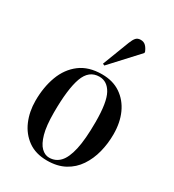

<svg xmlns="http://www.w3.org/2000/svg" viewBox="-192 -898 922 1019"><g transform="rotate(30 268.5 -388.0)"><path d="M256 14Q186 14 139 -20Q92 -54 68.5 -109.5Q45 -165 45 -231Q45 -314 70 -381.5Q95 -449 147.5 -489Q200 -529 282 -529Q349 -529 396 -497Q443 -465 468 -410Q493 -355 493 -283Q493 -226 479.5 -173Q466 -120 437.5 -77.5Q409 -35 364 -10.5Q319 14 256 14ZM258 -5Q297 -5 323.5 -33Q350 -61 364 -123.5Q378 -186 378 -292Q378 -413 351 -462Q324 -511 276 -511Q212 -511 186.5 -440Q161 -369 161 -225Q161 -144 174.5 -96Q188 -48 210 -26.5Q232 -5 258 -5ZM268 -575 257 -580 320 -744Q329 -767 339 -778.5Q349 -790 368 -790Q387 -790 399 -778Q411 -766 419 -746V-739Z"/></g></svg>

Font: Literata 72pt Medium
Style: Italic
Weight: 500
Italic angle: -2°
Designer: Latin by Veronika Burian and Jose Scaglione. Greek by Irene Vlachou. Cyrillic by Vera Evstafieva
Foundry: TypeTogether
Version: Version 3.002